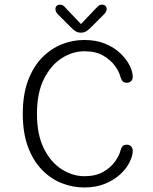

<svg xmlns="http://www.w3.org/2000/svg" viewBox="-20 -797 659 826"><path d="M342.5 9.5Q291.5 9.5 244.2 -9.5Q197 -28.5 159.5 -67.5Q122 -106.5 100 -166.2Q78 -226 78 -307.5Q78 -389 100 -448.8Q122 -508.5 159.5 -547.5Q197 -586.5 244.2 -605.8Q291.5 -625 342.5 -625Q394 -625 433 -608.8Q472 -592.5 498.2 -567.2Q524.5 -542 537.8 -515Q551 -488 551 -466.5Q551 -454.5 543.8 -447.8Q536.5 -441 526.5 -441Q514 -441 508.2 -446.8Q502.5 -452.5 498.5 -465Q493.5 -487 475.2 -512.8Q457 -538.5 424.5 -557.5Q392 -576.5 343.5 -576.5Q292.5 -576.5 245.8 -546.8Q199 -517 169 -457.2Q139 -397.5 139 -307.5Q139 -217.5 169 -157.8Q199 -98 245.8 -68.5Q292.5 -39 343.5 -39Q392 -39 424.5 -57.8Q457 -76.5 475.2 -102.5Q493.5 -128.5 498.5 -150Q502.5 -163 508.2 -168.8Q514 -174.5 526.5 -174.5Q536.5 -174.5 543.8 -167.5Q551 -160.5 551 -148.5Q551 -127 537.8 -99.8Q524.5 -72.5 498 -47.8Q471.5 -23 432.5 -6.8Q393.5 9.5 342.5 9.5ZM427.5 -735.5 371.5 -679.5Q360 -668 350.5 -662.2Q341 -656.5 328 -656.5Q315.5 -656.5 305.8 -662.2Q296 -668 285 -679.5L229 -735.5Q218.5 -746.5 218.5 -758Q218.5 -766.5 223.8 -771.8Q229 -777 237.5 -777Q246.5 -777 252.5 -772.5Q258.5 -768 266.5 -758.5L328.5 -693.5L390 -758.5Q398 -767 404.2 -772Q410.5 -777 419 -777Q428 -777 433.5 -771.8Q439 -766.5 439 -759Q439 -754 436.5 -748Q434 -742 427.5 -735.5Z"/></svg>

Font: Sono ExtraLight Monospace Light
Style: Regular
Weight: 300
Version: Version 2.112